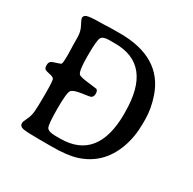

<svg xmlns="http://www.w3.org/2000/svg" viewBox="-152 -840 998 995"><g transform="rotate(30 347.0 -342.5)"><path d="M295.9 -627H259.8Q223.1 -627 213.6 -609.9Q204.1 -592.8 204.1 -505.4V-496.1Q204.1 -411.1 218.3 -396Q226.6 -387.2 276.4 -381.6Q326.2 -376 328.6 -375Q338.9 -369.6 338.9 -350.6Q338.9 -331.5 324.7 -324.7Q321.8 -323.2 275.4 -316.7Q229 -310.1 217 -296.1Q205.1 -282.2 205.1 -187Q205.1 -91.8 214.6 -74.7Q224.1 -57.6 267.6 -57.6H294.9Q518.6 -57.6 518.6 -335.9L518.1 -346.2Q518.1 -627 295.9 -627ZM111.3 -509.8Q110.8 -521.5 110.8 -556.6Q110.8 -591.8 95.5 -619.6Q80.1 -647.5 80.1 -656.2Q80.1 -674.3 106.7 -678.7Q133.3 -683.1 194.8 -683.1L230.5 -684.6L279.8 -685.1H292Q538.1 -685.1 603.5 -497.1Q627.4 -428.2 627.4 -363.3V-336.4Q627 -257.8 602.5 -191.4Q553.2 -58.1 424.3 -17.1Q370.6 0 277.8 0H205.1Q126 0 104.7 -4.9Q83.5 -9.8 83.5 -29.3Q83.5 -37.6 95.2 -60.8Q106.9 -84 109.9 -112.3Q112.8 -140.6 112.8 -220.5Q112.8 -300.3 106.9 -308.3Q101.1 -316.4 79.8 -320.6Q58.6 -324.7 51.3 -329.6Q43.9 -334.5 43.9 -355Q43.9 -375.5 64 -381.8Q106 -395 107.9 -397.9Q112.8 -405.8 112.8 -450.7L111.8 -498Z"/></g></svg>

Font: Averia Libre Light
Style: Regular
Weight: 300
Version: Version 1.002